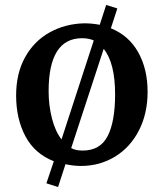

<svg xmlns="http://www.w3.org/2000/svg" viewBox="-20 -657 659 774"><path d="M45 -272Q45 -361 81 -426Q117 -491 179.5 -526Q242 -561 319 -563Q352 -563 382 -557L408 -637L453 -623L427 -543Q499 -514 537 -446.5Q575 -379 575 -287Q575 -199 540 -131Q505 -63 443.5 -25.5Q382 12 306 12Q277 12 244 5L214 97L167 82L197 -7Q120 -37 82.5 -107.5Q45 -178 45 -272ZM311 -503Q176 -503 176 -289Q176 -232 189.5 -179.5Q203 -127 228 -95L358 -494Q337 -503 311 -503ZM313 -50Q384 -50 414 -108.5Q444 -167 444 -277Q444 -403 398 -460L267 -60Q285 -50 313 -50Z"/></svg>

Font: Martel
Style: Bold
Weight: 700
Designer: Dan Reynolds
Foundry: Dan Reynolds
Version: Version 1.001; ttfautohint (v1.1) -l 5 -r 5 -G 72 -x 0 -D la